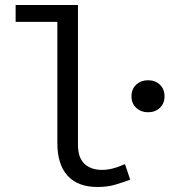

<svg xmlns="http://www.w3.org/2000/svg" viewBox="-20 -732 675 764"><path d="M367.2 12Q290.2 12 249.2 -32.5Q208.2 -77 208.2 -163V-645H42.2V-712H290.2V-157Q290.2 -104 316.2 -80Q342.2 -56 385.2 -56Q406.2 -56 428.2 -61.5Q450.2 -67 477.2 -79L498.2 -17Q465.2 -5 436.2 3.5Q407.2 12 367.2 12ZM569 -285.3Q541.2 -285.3 522.2 -302.7Q503.2 -320.1 503.2 -348.6Q503.2 -377.8 522.2 -395.3Q541.2 -412.7 569 -412.7Q597.4 -412.7 616 -395.3Q634.7 -377.8 634.7 -348.6Q634.7 -320.1 616 -302.7Q597.4 -285.3 569 -285.3Z"/></svg>

Font: Source Code Pro ExtraLight
Style: Regular
Weight: 200
Monospace: yes
Designer: Paul D. Hunt, Teo Tuominen
Foundry: Adobe
Version: Version 1.026;hotconv 1.1.0;makeotfexe 2.6.0